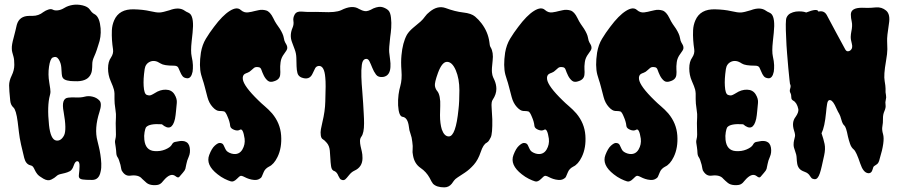

<svg xmlns="http://www.w3.org/2000/svg" viewBox="-20 -767 3904 832"><path d="M314.5 -68.4Q305.7 -68.4 299.3 -49.3Q293 -30.3 282.2 -24.9Q271.5 -19.5 261.2 -17.1Q251 -14.6 240.7 -12.2Q230.5 -9.8 223.6 -2.9Q216.8 3.9 202.1 11.2Q187.5 18.6 168 7.3Q148.4 -3.9 141.6 -12.7Q134.8 -21.5 131.3 -29.3Q127.9 -37.1 124 -43Q120.1 -48.8 111.3 -50.8Q91.8 -55.7 85 -82.5Q78.1 -109.4 71.3 -140.1Q64.5 -170.9 62 -194.3Q59.6 -217.8 56.6 -239.3Q49.8 -291 38.1 -301.3Q26.4 -311.5 24.4 -330.1Q19.5 -377 19.5 -397Q19.5 -417 30.8 -439.9Q42 -462.9 42 -485.8Q42 -508.8 38.6 -521Q35.2 -533.2 33.2 -540.5Q31.2 -547.9 31.2 -556.6Q30.3 -572.3 39.1 -603.5Q43.9 -620.1 46.9 -634.3Q49.8 -648.4 52.7 -659.2Q63.5 -698.2 107.4 -698.2H121.1Q147.5 -698.2 168 -714.8Q177.7 -721.7 189.5 -725.6Q201.2 -729.5 209 -725.1Q216.8 -720.7 230.5 -722.2Q244.1 -723.6 259.3 -732.9Q274.4 -742.2 294.9 -745.6Q315.4 -749 337.9 -743.7Q360.4 -738.3 369.1 -725.6Q377.9 -712.9 383.3 -709.5Q388.7 -706.1 393.6 -703.1Q412.1 -689.5 416 -644.5Q418.9 -606.4 406.2 -572.3Q404.3 -565.4 399.4 -550.8Q394.5 -536.1 387.2 -520Q379.9 -503.9 379.9 -489.7Q379.9 -475.6 378.4 -462.9Q377 -450.2 370.1 -439.5Q353.5 -413.1 304.7 -415Q262.7 -415 252.9 -428.7Q248 -435.5 247.6 -446.3Q247.1 -457 245.6 -475.6Q244.1 -494.1 234.4 -509.8Q224.6 -525.4 208 -517.6Q197.3 -511.7 192.4 -478Q187.5 -444.3 193.4 -410.2Q199.2 -376 198.7 -368.7Q198.2 -361.3 196.3 -354.5Q183.6 -308.6 192.4 -224.6Q199.2 -163.1 222.7 -158.2Q244.1 -154.3 257.8 -180.7Q269.5 -205.1 255.9 -281.2Q244.1 -340.8 275.4 -343.8Q289.1 -345.7 310.1 -344.7Q331.1 -343.8 347.2 -348.1Q363.3 -352.5 381.3 -348.1Q399.4 -343.8 411.1 -331.1Q422.9 -318.4 411.1 -282.2Q387.7 -210 402.3 -156.2Q404.3 -147.5 408.2 -131.8Q412.1 -116.2 415 -97.2Q418 -78.1 418.9 -58.6Q419.9 -39.1 416 -23.4Q409.2 12.7 379.4 12.7Q349.6 12.7 337.9 10.7Q326.2 8.8 323.2 2.9Q320.3 -2.9 322.3 -14.2Q324.2 -25.4 324.7 -46.9Q325.2 -68.4 314.5 -68.4Z M482.4 -183.6 481.4 -233.4Q481.4 -247.1 482.4 -258.8Q483.4 -271.5 480.5 -290Q475.6 -322.3 476.1 -337.4Q476.6 -352.5 476.1 -361.8Q475.6 -371.1 473.6 -378.9Q470.7 -390.6 459.5 -416Q448.2 -441.4 448.2 -470.7Q448.2 -500 460.9 -517.6Q472.7 -535.2 469.7 -553.7Q466.8 -572.3 465.3 -593.3Q463.9 -614.3 464.8 -636.2Q465.8 -658.2 474.6 -678.7Q496.1 -728.5 560.5 -726.6Q600.6 -725.6 629.9 -718.8Q659.2 -711.9 672.9 -712.9Q686.5 -713.9 714.8 -722.7Q755.9 -738.3 780.3 -720.7Q787.1 -715.8 793.5 -713.4Q799.8 -710.9 804.7 -706.1Q821.3 -687.5 814.5 -625Q812.5 -606.4 810.5 -587.9Q805.7 -543.9 810.5 -522.5Q815.4 -501 815.9 -484.9Q816.4 -468.8 814.5 -456.1Q808.6 -427.7 792 -427.7Q777.3 -428.7 771 -437Q764.6 -445.3 760.7 -455.6Q756.8 -465.8 752.4 -474.1Q748 -482.4 733.4 -482.4Q690.4 -482.4 676.3 -491.7Q662.1 -501 651.4 -502.4Q640.6 -503.9 630.9 -500Q610.4 -491.2 606.9 -467.8Q603.5 -444.3 602.5 -426.8Q601.6 -409.2 602.5 -394.5Q604.5 -360.4 615.7 -356Q627 -351.6 634.8 -355Q642.6 -358.4 650.4 -363.3Q673.8 -378.9 698.7 -378.4Q723.6 -377.9 735.8 -358.4Q748 -338.9 746.1 -320.8Q744.1 -302.7 742.7 -285.2Q741.2 -267.6 738.3 -252Q724.6 -191.4 681.6 -228.5Q626 -232.4 612.3 -214.8Q609.4 -210 606.4 -194.3Q603.5 -178.7 605.5 -161.1Q610.4 -115.2 649.4 -112.3Q674.8 -110.4 695.8 -119.1Q716.8 -127.9 723.6 -138.7Q729.5 -150.4 738.3 -151.9Q747.1 -153.3 753.9 -154.8Q760.7 -156.2 767.6 -156.2Q774.4 -156.2 781.2 -154.3Q798.8 -148.4 802.2 -127Q805.7 -105.5 797.9 -87.9Q790 -70.3 787.6 -56.2Q785.2 -42 783.2 -35.2Q781.2 -28.3 772 -18.1Q762.7 -7.8 757.3 -1Q752 5.9 740.2 -3.9Q718.8 -20.5 688.5 15.6Q680.7 26.4 671.9 31.2Q663.1 36.1 644.5 35.2Q626 34.2 615.2 25.4Q604.5 16.6 595.7 7.8Q581.1 -10.7 544.9 -5.9Q523.4 -2.9 509.8 -24.4Q506.8 -27.3 505.4 -35.2Q503.9 -43 502 -52.7Q495.1 -78.1 489.7 -85.4Q484.4 -92.8 483.9 -104.5Q483.4 -116.2 481.4 -129.4Q479.5 -142.6 478.5 -148.9Q477.5 -155.3 480 -164.1Q482.4 -172.9 482.4 -183.6Z M1194.3 -445.3Q1193.4 -423.8 1170.9 -416Q1151.4 -408.2 1140.6 -417Q1129.9 -425.8 1123 -439.9Q1116.2 -454.1 1112.8 -464.4Q1109.4 -474.6 1101.6 -475.6Q1087.9 -478.5 1080.6 -472.7Q1073.2 -466.8 1069.3 -462.9Q1061.5 -455.1 1053.2 -452.1Q1044.9 -449.2 1040 -446.3Q1030.3 -439.5 1032.2 -423.8Q1036.1 -393.6 1099.6 -332Q1111.3 -320.3 1127.4 -306.6Q1143.6 -293 1159.2 -275.4Q1194.3 -233.4 1198.2 -180.7Q1202.1 -127 1182.6 -86.9Q1167 -54.7 1145.5 -44.9Q1128.9 -36.1 1123 -22Q1117.2 -7.8 1114.3 -1.5Q1111.3 4.9 1102.1 9.3Q1092.8 13.7 1081.1 12.7Q1069.3 11.7 1059.1 8.3Q1048.8 4.9 1040.5 0.5Q1032.2 -3.9 1026.9 -4.9Q1021.5 -5.9 1016.6 -1.5Q1011.7 2.9 1006.8 7.8Q992.2 22.5 980.5 19Q968.8 15.6 953.1 7.8Q937.5 0 922.9 -11.7Q870.1 -52.7 886.7 -95.7Q897.5 -124 910.6 -135.7Q923.8 -147.5 931.6 -147.5Q944.3 -147.5 948.7 -138.2Q953.1 -128.9 956.1 -122.6Q959 -116.2 962.9 -112.3Q966.8 -108.4 975.1 -104.5Q983.4 -100.6 993.2 -99.6Q1017.6 -97.7 1030.3 -119.1Q1043 -140.6 1040 -166Q1033.2 -211.9 1020.5 -205.1Q1009.8 -198.2 994.1 -204.6Q978.5 -210.9 977.5 -221.2Q976.6 -231.4 973.6 -241.2Q970.7 -251 966.8 -259.8Q958 -282.2 951.2 -284.2Q943.4 -286.1 930.2 -286.1Q917 -286.1 901.4 -303.2Q885.7 -320.3 878.9 -346.2Q872.1 -372.1 867.2 -391.1Q862.3 -410.2 858.4 -420.9Q854.5 -431.6 851.6 -443.4Q841.8 -480.5 850.6 -539.1Q856.4 -573.2 872.1 -599.1Q887.7 -625 907.2 -650.4Q944.3 -700.2 975.6 -719.7Q1006.8 -739.3 1023.4 -723.6Q1038.1 -710.9 1055.2 -713.4Q1072.3 -715.8 1082 -718.8L1099.6 -722.7Q1116.2 -726.6 1133.3 -721.7Q1150.4 -716.8 1164.1 -688.5Q1170.9 -673.8 1178.2 -663.1Q1185.5 -652.3 1192.4 -642.6Q1207 -619.1 1209.5 -604Q1211.9 -588.9 1216.3 -582Q1220.7 -575.2 1223.1 -569.3Q1225.6 -563.5 1224.6 -556.6Q1223.6 -549.8 1210.9 -533.2Q1198.2 -516.6 1195.8 -497.6Q1193.4 -478.5 1194.3 -466.3Q1195.3 -454.1 1194.3 -445.3Z M1377.9 -714.8Q1434.6 -711.9 1458 -722.7Q1505.9 -747.1 1535.2 -728.5Q1548.8 -720.7 1561.5 -718.8Q1574.2 -716.8 1597.7 -730.5Q1623 -741.2 1639.6 -735.4Q1656.2 -729.5 1664.1 -720.7Q1671.9 -711.9 1674.3 -689.9Q1676.8 -668 1675.3 -646.5Q1673.8 -625 1670.9 -606.4Q1665 -556.6 1666.5 -541Q1668 -525.4 1670.4 -508.8Q1672.9 -492.2 1671.9 -476.6Q1669.9 -438.5 1640.6 -433.6Q1619.1 -430.7 1609.4 -443.8Q1599.6 -457 1593.3 -473.1Q1586.9 -489.3 1580.6 -502Q1574.2 -514.6 1562.5 -511.2Q1550.8 -507.8 1547.9 -485.8Q1544.9 -463.9 1545.9 -434.1Q1546.9 -404.3 1549.8 -372.6Q1552.7 -340.8 1553.7 -318.8Q1554.7 -296.9 1556.2 -274.4Q1557.6 -252 1557.6 -232.4Q1557.6 -190.4 1545.9 -174.8Q1540 -167 1540 -156.2Q1540 -145.5 1542.5 -133.8Q1544.9 -122.1 1547.9 -110.4Q1550.8 -98.6 1550.8 -82Q1550.8 -43 1515.6 -27.3Q1502.9 -21.5 1492.2 -7.8Q1481.4 5.9 1476.1 10.3Q1470.7 14.6 1463.4 13.2Q1456.1 11.7 1452.6 6.3Q1449.2 1 1446.3 -4.9Q1440.4 -20.5 1429.7 -25.4Q1417 -28.3 1414.6 -46.9Q1412.1 -65.4 1411.6 -79.6Q1411.1 -93.8 1409.2 -114.3Q1407.2 -134.8 1396.5 -147.5Q1385.7 -160.2 1378.9 -163.6Q1372.1 -167 1370.1 -180.2Q1368.2 -193.4 1370.6 -207Q1373 -220.7 1377 -237.3Q1388.7 -285.2 1389.6 -327.1Q1392.6 -405.3 1389.6 -430.7Q1385.7 -481.4 1362.3 -481.4Q1350.6 -480.5 1345.7 -471.2Q1340.8 -461.9 1335 -449.2Q1321.3 -417 1285.2 -431.6Q1272.5 -437.5 1269 -450.2Q1265.6 -462.9 1265.1 -480Q1264.6 -497.1 1264.2 -516.1Q1263.7 -535.2 1257.3 -552.2Q1251 -569.3 1245.1 -585Q1239.3 -600.6 1240.2 -616.2Q1241.2 -631.8 1247.6 -646.5Q1253.9 -661.1 1251.5 -675.8Q1249 -690.4 1257.3 -704.6Q1265.6 -718.8 1287.6 -716.8Q1309.6 -714.8 1326.7 -715.3Q1343.8 -715.8 1377.9 -714.8Z M1802.7 -673.8Q1813.5 -683.6 1821.3 -694.8Q1829.1 -706.1 1841.8 -715.8Q1876 -744.1 1910.2 -732.4Q1952.1 -716.8 1987.3 -712.9Q2022.5 -709 2038.6 -695.3Q2054.7 -681.6 2066.4 -666Q2094.7 -628.9 2100.6 -585Q2101.6 -568.4 2106.4 -561.5Q2119.1 -540 2114.7 -503.9Q2110.4 -467.8 2111.8 -453.6Q2113.3 -439.5 2116.7 -432.6Q2120.1 -425.8 2123 -418.9Q2130.9 -400.4 2130.9 -381.8Q2130.9 -358.4 2115.2 -335Q2108.4 -326.2 2110.4 -300.8Q2112.3 -275.4 2113.3 -250Q2114.3 -186.5 2106.4 -171.4Q2098.6 -156.2 2095.2 -153.3Q2091.8 -150.4 2088.9 -148.4Q2074.2 -141.6 2063 -107.9Q2051.8 -74.2 2033.2 -53.2Q2014.6 -32.2 1994.6 -19Q1974.6 -5.9 1963.4 1.5Q1952.1 8.8 1947.3 15.6Q1942.4 22.5 1937.5 29.3Q1924.8 44.9 1905.3 44.9Q1872.1 44.9 1856.4 29.3Q1849.6 20.5 1841.8 3.9Q1827.1 -22.5 1802.7 -39.1Q1775.4 -57.6 1769.5 -94.7Q1766.6 -107.4 1768.1 -120.1Q1769.5 -132.8 1766.6 -152.3Q1764.6 -171.9 1758.8 -187.5Q1752.9 -203.1 1752 -216.8Q1747.1 -257.8 1724.6 -260.7Q1708 -262.7 1705.1 -310.5Q1704.1 -335 1707 -356.9Q1710 -378.9 1714.8 -394.5Q1722.7 -422.9 1719.7 -460.4Q1716.8 -498 1719.7 -527.3Q1724.6 -582 1743.2 -616.2Q1752 -630.9 1769 -645.5Q1786.1 -660.2 1802.7 -673.8ZM1894.5 -206.1Q1905.3 -175.8 1924.8 -175.8Q1955.1 -175.8 1966.8 -293Q1970.7 -325.2 1970.7 -375.5Q1970.7 -425.8 1955.1 -462.4Q1939.5 -499 1917 -499Q1895.5 -499 1877.9 -451.2Q1862.3 -408.2 1864.7 -394.5Q1867.2 -380.9 1874.5 -372.6Q1881.8 -364.3 1885.3 -346.7Q1888.7 -329.1 1887.7 -308.1Q1886.7 -287.1 1886.7 -268.1Q1886.7 -249 1888.7 -233.9Q1890.6 -218.8 1894.5 -206.1Z M2512.7 -445.3Q2511.7 -423.8 2489.3 -416Q2469.7 -408.2 2459 -417Q2448.2 -425.8 2441.4 -439.9Q2434.6 -454.1 2431.2 -464.4Q2427.7 -474.6 2419.9 -475.6Q2406.2 -478.5 2398.9 -472.7Q2391.6 -466.8 2387.7 -462.9Q2379.9 -455.1 2371.6 -452.1Q2363.3 -449.2 2358.4 -446.3Q2348.6 -439.5 2350.6 -423.8Q2354.5 -393.6 2418 -332Q2429.7 -320.3 2445.8 -306.6Q2461.9 -293 2477.5 -275.4Q2512.7 -233.4 2516.6 -180.7Q2520.5 -127 2501 -86.9Q2485.4 -54.7 2463.9 -44.9Q2447.3 -36.1 2441.4 -22Q2435.5 -7.8 2432.6 -1.5Q2429.7 4.9 2420.4 9.3Q2411.1 13.7 2399.4 12.7Q2387.7 11.7 2377.4 8.3Q2367.2 4.9 2358.9 0.5Q2350.6 -3.9 2345.2 -4.9Q2339.8 -5.9 2335 -1.5Q2330.1 2.9 2325.2 7.8Q2310.5 22.5 2298.8 19Q2287.1 15.6 2271.5 7.8Q2255.9 0 2241.2 -11.7Q2188.5 -52.7 2205.1 -95.7Q2215.8 -124 2229 -135.7Q2242.2 -147.5 2250 -147.5Q2262.7 -147.5 2267.1 -138.2Q2271.5 -128.9 2274.4 -122.6Q2277.3 -116.2 2281.2 -112.3Q2285.2 -108.4 2293.5 -104.5Q2301.8 -100.6 2311.5 -99.6Q2335.9 -97.7 2348.6 -119.1Q2361.3 -140.6 2358.4 -166Q2351.6 -211.9 2338.9 -205.1Q2328.1 -198.2 2312.5 -204.6Q2296.9 -210.9 2295.9 -221.2Q2294.9 -231.4 2292 -241.2Q2289.1 -251 2285.2 -259.8Q2276.4 -282.2 2269.5 -284.2Q2261.7 -286.1 2248.5 -286.1Q2235.4 -286.1 2219.7 -303.2Q2204.1 -320.3 2197.3 -346.2Q2190.4 -372.1 2185.5 -391.1Q2180.7 -410.2 2176.8 -420.9Q2172.9 -431.6 2169.9 -443.4Q2160.2 -480.5 2168.9 -539.1Q2174.8 -573.2 2190.4 -599.1Q2206.1 -625 2225.6 -650.4Q2262.7 -700.2 2293.9 -719.7Q2325.2 -739.3 2341.8 -723.6Q2356.4 -710.9 2373.5 -713.4Q2390.6 -715.8 2400.4 -718.8L2418 -722.7Q2434.6 -726.6 2451.7 -721.7Q2468.8 -716.8 2482.4 -688.5Q2489.3 -673.8 2496.6 -663.1Q2503.9 -652.3 2510.7 -642.6Q2525.4 -619.1 2527.8 -604Q2530.3 -588.9 2534.7 -582Q2539.1 -575.2 2541.5 -569.3Q2543.9 -563.5 2543 -556.6Q2542 -549.8 2529.3 -533.2Q2516.6 -516.6 2514.2 -497.6Q2511.7 -478.5 2512.7 -466.3Q2513.7 -454.1 2512.7 -445.3Z M2911.1 -445.3Q2910.2 -423.8 2887.7 -416Q2868.2 -408.2 2857.4 -417Q2846.7 -425.8 2839.8 -439.9Q2833 -454.1 2829.6 -464.4Q2826.2 -474.6 2818.4 -475.6Q2804.7 -478.5 2797.4 -472.7Q2790 -466.8 2786.1 -462.9Q2778.3 -455.1 2770 -452.1Q2761.7 -449.2 2756.8 -446.3Q2747.1 -439.5 2749 -423.8Q2752.9 -393.6 2816.4 -332Q2828.1 -320.3 2844.2 -306.6Q2860.4 -293 2876 -275.4Q2911.1 -233.4 2915 -180.7Q2918.9 -127 2899.4 -86.9Q2883.8 -54.7 2862.3 -44.9Q2845.7 -36.1 2839.8 -22Q2834 -7.8 2831.1 -1.5Q2828.1 4.9 2818.8 9.3Q2809.6 13.7 2797.9 12.7Q2786.1 11.7 2775.9 8.3Q2765.6 4.9 2757.3 0.5Q2749 -3.9 2743.7 -4.9Q2738.3 -5.9 2733.4 -1.5Q2728.5 2.9 2723.6 7.8Q2709 22.5 2697.3 19Q2685.5 15.6 2669.9 7.8Q2654.3 0 2639.6 -11.7Q2586.9 -52.7 2603.5 -95.7Q2614.3 -124 2627.4 -135.7Q2640.6 -147.5 2648.4 -147.5Q2661.1 -147.5 2665.5 -138.2Q2669.9 -128.9 2672.9 -122.6Q2675.8 -116.2 2679.7 -112.3Q2683.6 -108.4 2691.9 -104.5Q2700.2 -100.6 2710 -99.6Q2734.4 -97.7 2747.1 -119.1Q2759.8 -140.6 2756.8 -166Q2750 -211.9 2737.3 -205.1Q2726.6 -198.2 2710.9 -204.6Q2695.3 -210.9 2694.3 -221.2Q2693.4 -231.4 2690.4 -241.2Q2687.5 -251 2683.6 -259.8Q2674.8 -282.2 2668 -284.2Q2660.2 -286.1 2647 -286.1Q2633.8 -286.1 2618.2 -303.2Q2602.5 -320.3 2595.7 -346.2Q2588.9 -372.1 2584 -391.1Q2579.1 -410.2 2575.2 -420.9Q2571.3 -431.6 2568.4 -443.4Q2558.6 -480.5 2567.4 -539.1Q2573.2 -573.2 2588.9 -599.1Q2604.5 -625 2624 -650.4Q2661.1 -700.2 2692.4 -719.7Q2723.6 -739.3 2740.2 -723.6Q2754.9 -710.9 2772 -713.4Q2789.1 -715.8 2798.8 -718.8L2816.4 -722.7Q2833 -726.6 2850.1 -721.7Q2867.2 -716.8 2880.9 -688.5Q2887.7 -673.8 2895 -663.1Q2902.3 -652.3 2909.2 -642.6Q2923.8 -619.1 2926.3 -604Q2928.7 -588.9 2933.1 -582Q2937.5 -575.2 2939.9 -569.3Q2942.4 -563.5 2941.4 -556.6Q2940.4 -549.8 2927.7 -533.2Q2915 -516.6 2912.6 -497.6Q2910.2 -478.5 2911.1 -466.3Q2912.1 -454.1 2911.1 -445.3Z M3001 -183.6 3000 -233.4Q3000 -247.1 3001 -258.8Q3002 -271.5 2999 -290Q2994.1 -322.3 2994.6 -337.4Q2995.1 -352.5 2994.6 -361.8Q2994.1 -371.1 2992.2 -378.9Q2989.3 -390.6 2978 -416Q2966.8 -441.4 2966.8 -470.7Q2966.8 -500 2979.5 -517.6Q2991.2 -535.2 2988.3 -553.7Q2985.4 -572.3 2983.9 -593.3Q2982.4 -614.3 2983.4 -636.2Q2984.4 -658.2 2993.2 -678.7Q3014.6 -728.5 3079.1 -726.6Q3119.1 -725.6 3148.4 -718.8Q3177.7 -711.9 3191.4 -712.9Q3205.1 -713.9 3233.4 -722.7Q3274.4 -738.3 3298.8 -720.7Q3305.7 -715.8 3312 -713.4Q3318.4 -710.9 3323.2 -706.1Q3339.8 -687.5 3333 -625Q3331.1 -606.4 3329.1 -587.9Q3324.2 -543.9 3329.1 -522.5Q3334 -501 3334.5 -484.9Q3335 -468.8 3333 -456.1Q3327.1 -427.7 3310.5 -427.7Q3295.9 -428.7 3289.6 -437Q3283.2 -445.3 3279.3 -455.6Q3275.4 -465.8 3271 -474.1Q3266.6 -482.4 3252 -482.4Q3209 -482.4 3194.8 -491.7Q3180.7 -501 3169.9 -502.4Q3159.2 -503.9 3149.4 -500Q3128.9 -491.2 3125.5 -467.8Q3122.1 -444.3 3121.1 -426.8Q3120.1 -409.2 3121.1 -394.5Q3123 -360.4 3134.3 -356Q3145.5 -351.6 3153.3 -355Q3161.1 -358.4 3168.9 -363.3Q3192.4 -378.9 3217.3 -378.4Q3242.2 -377.9 3254.4 -358.4Q3266.6 -338.9 3264.6 -320.8Q3262.7 -302.7 3261.2 -285.2Q3259.8 -267.6 3256.8 -252Q3243.2 -191.4 3200.2 -228.5Q3144.5 -232.4 3130.9 -214.8Q3127.9 -210 3125 -194.3Q3122.1 -178.7 3124 -161.1Q3128.9 -115.2 3168 -112.3Q3193.4 -110.4 3214.4 -119.1Q3235.4 -127.9 3242.2 -138.7Q3248 -150.4 3256.8 -151.9Q3265.6 -153.3 3272.5 -154.8Q3279.3 -156.2 3286.1 -156.2Q3293 -156.2 3299.8 -154.3Q3317.4 -148.4 3320.8 -127Q3324.2 -105.5 3316.4 -87.9Q3308.6 -70.3 3306.2 -56.2Q3303.7 -42 3301.8 -35.2Q3299.8 -28.3 3290.5 -18.1Q3281.2 -7.8 3275.9 -1Q3270.5 5.9 3258.8 -3.9Q3237.3 -20.5 3207 15.6Q3199.2 26.4 3190.4 31.2Q3181.6 36.1 3163.1 35.2Q3144.5 34.2 3133.8 25.4Q3123 16.6 3114.3 7.8Q3099.6 -10.7 3063.5 -5.9Q3042 -2.9 3028.3 -24.4Q3025.4 -27.3 3023.9 -35.2Q3022.5 -43 3020.5 -52.7Q3013.7 -78.1 3008.3 -85.4Q3002.9 -92.8 3002.4 -104.5Q3002 -116.2 3000 -129.4Q2998 -142.6 2997.1 -148.9Q2996.1 -155.3 2998.5 -164.1Q3001 -172.9 3001 -183.6Z M3473.6 -712.9Q3522.5 -732.4 3526.4 -716.8Q3550.8 -722.7 3562.5 -702.1Q3566.4 -695.3 3577.6 -673.8Q3588.9 -652.3 3602.1 -627.9Q3615.2 -603.5 3627 -582Q3638.7 -560.5 3642.6 -553.2Q3646.5 -545.9 3652.3 -544.9Q3658.2 -543.9 3664.1 -547.9Q3676.8 -557.6 3671.4 -577.1Q3666 -596.7 3666.5 -607.9Q3667 -619.1 3668.9 -628.9Q3674.8 -656.2 3670.9 -672.9Q3667 -689.5 3667 -704.1Q3667 -733.4 3714.8 -733.4Q3724.6 -733.4 3737.3 -732.9Q3750 -732.4 3775.4 -734.9Q3800.8 -737.3 3819.8 -721.2Q3838.9 -705.1 3832 -664.1Q3823.2 -608.4 3824.2 -589.4Q3825.2 -570.3 3825.2 -553.7Q3825.2 -536.1 3819.3 -502Q3808.6 -441.4 3813.5 -416Q3817.4 -393.6 3817.4 -382.8V-367.2Q3817.4 -364.3 3819.3 -354.5Q3821.3 -344.7 3818.4 -334.5Q3815.4 -324.2 3817.4 -312.5Q3819.3 -300.8 3812.5 -285.6Q3805.7 -270.5 3806.2 -252.4Q3806.6 -234.4 3803.7 -219.7Q3800.8 -205.1 3806.6 -185.5Q3815.4 -155.3 3792 -79.1Q3788.1 -60.5 3779.8 -55.2Q3771.5 -49.8 3767.6 -46.9Q3763.7 -43.9 3761.7 -34.2Q3756.8 -14.6 3741.2 -16.6Q3720.7 -19.5 3708 -57.6Q3690.4 -110.4 3679.7 -119.1Q3668.9 -127.9 3663.6 -143.6Q3658.2 -159.2 3654.3 -175.8Q3646.5 -216.8 3638.7 -223.1Q3630.9 -229.5 3626 -248Q3621.1 -266.6 3616.2 -274.4Q3611.3 -282.2 3606.9 -292Q3602.5 -301.8 3597.7 -311.5Q3585 -335.9 3573.2 -333Q3566.4 -331.1 3564 -315.9Q3561.5 -300.8 3559.6 -279.3Q3553.7 -216.8 3540 -189.5Q3548.8 -164.1 3553.2 -143.1Q3557.6 -122.1 3551.3 -93.3Q3544.9 -64.5 3541 -46.9Q3537.1 -29.3 3532.7 -16.1Q3528.3 -2.9 3522.5 3.9Q3516.6 10.7 3507.8 9.3Q3499 7.8 3496.1 3.9Q3493.2 0 3490.2 -3.9Q3483.4 -16.6 3466.8 -22.5Q3450.2 -28.3 3443.4 -37.1Q3436.5 -45.9 3434.6 -57.6Q3432.6 -69.3 3432.1 -83Q3431.6 -96.7 3425.3 -112.8Q3418.9 -128.9 3418.9 -139.6Q3418.9 -150.4 3420.9 -158.7Q3422.9 -167 3424.8 -175.3Q3426.8 -183.6 3420.9 -201.2Q3409.2 -237.3 3427.7 -260.7Q3441.4 -280.3 3439.5 -293.9Q3433.6 -322.3 3417 -331.1Q3409.2 -335.9 3409.2 -342.8Q3409.2 -357.4 3404.8 -364.7Q3400.4 -372.1 3404.3 -383.8Q3408.2 -395.5 3403.3 -403.3Q3403.3 -404.3 3400.9 -423.3Q3398.4 -442.4 3396 -472.2Q3393.6 -502 3390.6 -536.6Q3387.7 -571.3 3386.7 -603.5Q3382.8 -677.7 3388.2 -690.4Q3393.6 -703.1 3404.8 -709Q3416 -714.8 3428.7 -716.8Q3456.1 -719.7 3473.6 -712.9Z"/></svg>

Font: Creepster
Style: Regular
Weight: 400
Designer: Font Diner, Inc
Foundry: Font Diner, Inc
Version: Version 1.002